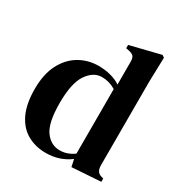

<svg xmlns="http://www.w3.org/2000/svg" viewBox="-168 -824 905 959"><g transform="rotate(30 284.5 -344.0)"><path d="M231 14Q172 14 125 -12.5Q78 -39 51.5 -94.5Q25 -150 25 -236Q25 -322 55 -379.5Q85 -437 135 -466Q185 -495 245 -495Q281 -495 314 -486.5Q347 -478 372 -461V-591Q372 -612 365.5 -621.5Q359 -631 339 -636L319 -640V-659L493 -702L506 -693L502 -552V-71Q502 -52 509 -39.5Q516 -27 534 -22L545 -19V0L379 11L370 -31Q343 -10 308 2Q273 14 231 14ZM286 -32Q329 -32 367 -60V-432Q330 -455 287 -455Q238 -455 203 -403.5Q168 -352 168 -238Q168 -124 201 -78Q234 -32 286 -32Z"/></g></svg>

Font: DM Serif Text
Style: Regular
Weight: 400
Designer: Colophon Foundry, Frank Grießhammer
Foundry: Colophon Foundry
Version: Version 5.200; ttfautohint (v1.8.3)